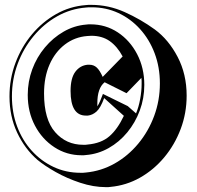

<svg xmlns="http://www.w3.org/2000/svg" viewBox="-20 -733 808 789"><path d="M434 35Q430 36 425 36Q420 36 415 36Q364 36 309.5 18Q255 0 209 -26Q163 -52 134 -76Q82 -121 50.5 -188Q19 -255 19 -337Q19 -409 43.5 -474.5Q68 -540 111 -591.5Q154 -643 210.5 -675Q267 -707 332 -712Q338 -713 343.5 -713Q349 -713 355 -713Q426 -713 492 -683.5Q558 -654 616 -612Q673 -570 710 -499Q747 -428 747 -340Q747 -268 722.5 -203Q698 -138 655 -86.5Q612 -35 555.5 -3Q499 29 434 35ZM333 -24Q396 -30 451 -61Q506 -92 548 -142.5Q590 -193 613.5 -256.5Q637 -320 637 -390Q637 -457 615.5 -514Q594 -571 555.5 -613.5Q517 -656 466.5 -679.5Q416 -703 357 -703Q351 -703 345 -703Q339 -703 333 -702Q270 -697 215 -666Q160 -635 118 -584.5Q76 -534 52.5 -470.5Q29 -407 29 -337Q29 -270 50.5 -213Q72 -156 110.5 -113.5Q149 -71 200 -47Q251 -23 310 -23Q316 -23 321.5 -23Q327 -23 333 -24ZM334 -96Q329 -95 324.5 -95Q320 -95 315 -95Q254 -95 203.5 -128Q153 -161 123.5 -217Q94 -273 94 -343Q94 -398 112.5 -448Q131 -498 164.5 -538Q198 -578 241.5 -603Q285 -628 334 -632Q339 -633 343.5 -633Q348 -633 352 -633Q414 -633 464 -600Q514 -567 543.5 -510.5Q573 -454 573 -384Q573 -329 554.5 -279Q536 -229 503 -189Q470 -149 426.5 -124.5Q383 -100 334 -96ZM408 -330Q393 -289 376.5 -274.5Q360 -260 341 -258H333Q270 -258 270 -359Q270 -412 289.5 -438Q309 -464 340 -467H347Q365 -467 377.5 -455.5Q390 -444 402 -417L484 -501Q462 -542 431 -564Q400 -586 355 -586Q351 -586 347.5 -585.5Q344 -585 339 -585Q287 -581 246.5 -550Q206 -519 183.5 -467.5Q161 -416 161 -349Q161 -242 206.5 -190Q252 -138 322 -138Q327 -138 331.5 -138Q336 -138 340 -139Q396 -144 429.5 -173Q463 -202 489 -257ZM539 -267Q550 -293 556 -326Q562 -359 562 -387Q562 -395 562 -401Q562 -407 561 -413L500 -350L410 -395Q380 -371 380 -309V-296Q386 -305 391.5 -318Q397 -331 403 -347L505 -297Z"/></svg>

Font: Rampart One
Style: Regular
Weight: 400
Designer: Fontworks Inc.
Foundry: Fontworks Inc.
Version: Version 1.100